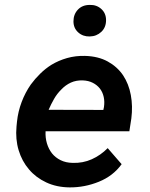

<svg xmlns="http://www.w3.org/2000/svg" viewBox="-20 -771 627 800"><path d="M270 9.8Q332.5 10.3 391.8 -13.7Q451.2 -37.6 486.8 -86.9L428.7 -153.8Q399.4 -124 362.3 -107.4Q325.2 -90.8 282.7 -92.3Q254.4 -92.8 232.7 -103.5Q210.9 -114.3 196.8 -131.8Q182.6 -149.9 175.5 -173.6Q168.5 -197.3 169.9 -224.1H519L527.3 -277.8Q533.7 -328.6 525.1 -375Q516.6 -421.4 492.7 -457.5Q468.3 -493.2 428.7 -514.9Q389.2 -536.6 334 -538.1Q294.9 -539.1 259.5 -529.1Q224.1 -519 194.3 -501Q169.4 -485.4 147.7 -464.1Q126 -442.9 108.4 -418.9Q85 -385.3 70.1 -345.7Q55.2 -306.2 50.8 -264.2L48.8 -244.1Q43.9 -190.9 57.6 -145.3Q71.3 -99.6 100.6 -65.4Q129.4 -31.2 172.6 -11Q215.8 9.3 270 9.8ZM325.2 -436Q348.6 -435.1 366.5 -426Q384.3 -417 396 -402.3Q407.7 -387.2 412.1 -367.2Q416.5 -347.2 413.1 -324.7L410.6 -313L182.6 -313.5Q192.4 -336.4 205.1 -358.6Q217.8 -380.9 235.8 -398.4Q252.9 -416.5 275.1 -426.8Q297.4 -437 325.2 -436ZM286.1 -682.1Q286.1 -653.8 305.9 -636Q325.7 -618.2 354 -619.1Q382.3 -619.6 402.1 -638.2Q421.9 -656.7 421.9 -687Q421.9 -715.8 402.1 -733.6Q382.3 -751.5 354 -750.5Q323.2 -750.5 304.7 -731Q286.1 -711.4 286.1 -682.1Z"/></svg>

Font: Roboto Mono SemiBold
Style: Italic
Weight: 600
Italic angle: -10°
Monospace: yes
Designer: Google
Version: Version 3.000